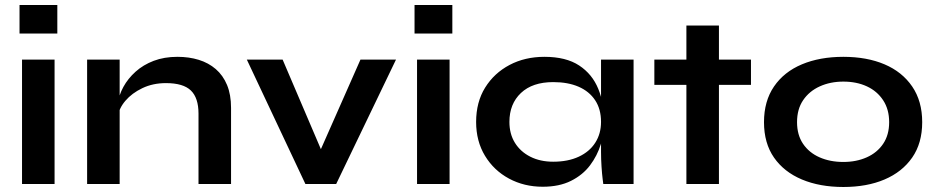

<svg xmlns="http://www.w3.org/2000/svg" viewBox="-20 -735 3740 767"><path d="M209 -715V-601H58V-715ZM68 -497H198V0H68Z M328 -497H458V0H328ZM689 -508Q735 -508 774 -496Q813 -484 842 -459Q871 -434 887 -395.5Q903 -357 903 -304V0H773V-281Q773 -344 742.5 -373.5Q712 -403 643 -403Q591 -403 549 -383Q507 -363 481 -332.5Q455 -302 451 -269L450 -320Q455 -355 473 -388Q491 -421 521.5 -448.5Q552 -476 594 -492Q636 -508 689 -508Z M1285 -85H1238L1420 -497H1562L1323 0H1200L966 -497H1109Z M1787 -715V-601H1636V-715ZM1646 -497H1776V0H1646Z M2148 11Q2074 11 2013.5 -21.5Q1953 -54 1917.5 -112.5Q1882 -171 1882 -248Q1882 -327 1918 -385Q1954 -443 2015.5 -475.5Q2077 -508 2155 -508Q2241 -508 2293.5 -473.5Q2346 -439 2370 -380Q2394 -321 2394 -248Q2394 -204 2380 -158.5Q2366 -113 2337 -74.5Q2308 -36 2261 -12.5Q2214 11 2148 11ZM2190 -89Q2249 -89 2292 -109Q2335 -129 2358 -165Q2381 -201 2381 -248Q2381 -299 2357.5 -334.5Q2334 -370 2291.5 -388.5Q2249 -407 2190 -407Q2107 -407 2061 -363.5Q2015 -320 2015 -248Q2015 -200 2037 -164.5Q2059 -129 2098.5 -109Q2138 -89 2190 -89ZM2381 -497H2511V0H2390Q2390 0 2387.5 -19.5Q2385 -39 2383 -69Q2381 -99 2381 -128Z M2594 -497H2980V-396H2594ZM2722 -633H2852V0H2722Z M3349 12Q3255 12 3183.5 -18Q3112 -48 3072 -105.5Q3032 -163 3032 -247Q3032 -331 3072 -389.5Q3112 -448 3183.5 -478Q3255 -508 3349 -508Q3443 -508 3513.5 -478Q3584 -448 3624 -389.5Q3664 -331 3664 -247Q3664 -163 3624 -105.5Q3584 -48 3513.5 -18Q3443 12 3349 12ZM3349 -88Q3401 -88 3442.5 -106.5Q3484 -125 3508 -160.5Q3532 -196 3532 -247Q3532 -298 3508 -334.5Q3484 -371 3443 -390Q3402 -409 3349 -409Q3297 -409 3255 -390Q3213 -371 3188.5 -335Q3164 -299 3164 -247Q3164 -196 3188 -160.5Q3212 -125 3254 -106.5Q3296 -88 3349 -88Z"/></svg>

Font: Syne
Style: Bold
Weight: 700
Designer: Lucas Descroix
Foundry: Bonjour Monde
Version: Version 2.200